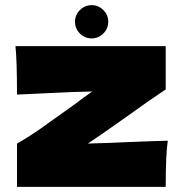

<svg xmlns="http://www.w3.org/2000/svg" viewBox="-20 -725 711 745"><path d="M484 -174Q584 -178 631 -179Q623 -126 623 0H46V-168Q89 -192 139 -227Q189 -262 268 -319Q310 -351 338 -370Q270 -369 154 -363Q75 -359 46 -358Q46 -490 40 -546H623V-378Q561 -337 478 -277Q357 -191 321 -168Q403 -170 484 -174ZM271 -641Q271 -667 290 -686Q309 -705 336 -705Q362 -705 381 -686Q400 -667 400 -641Q400 -614 381 -595Q362 -576 336 -576Q309 -576 290 -595Q271 -614 271 -641Z"/></svg>

Font: Dela Gothic One
Style: Regular
Weight: 400
Designer: aratakana
Foundry: aratakana
Version: Version 1.004